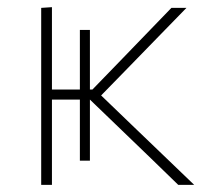

<svg xmlns="http://www.w3.org/2000/svg" viewBox="-20 -516 589 536"><path d="M477.5 0Q440 -36.5 401.8 -73.5Q363.5 -110.5 325.5 -147L231 -238H118V-266H238L316 -346.5Q351.5 -383 387.2 -420.2Q423 -457.5 458.5 -494H500.5Q459 -451.5 417.2 -408.5Q375.5 -365.5 334.5 -323.5L252.5 -239.5V-259L345.5 -169.5Q389 -128 433.5 -85Q478 -42 522 0ZM95 0Q95 -56.5 95 -108.5Q95 -160.5 95 -221V-271Q95 -311.5 95 -348.2Q95 -385 95 -420.8Q95 -456.5 95 -494L125 -496Q125 -440 125 -386Q125 -332 125 -271V-221Q125 -160.5 125 -108.5Q125 -56.5 125 0ZM203 -67.5Q203 -112 203 -152.5Q203 -193 203 -227.5V-272.5Q203 -307 203 -347.8Q203 -388.5 203 -432.5H231Q231 -388.5 231 -347.8Q231 -307 231 -272.5V-227.5Q231 -193 231 -152.5Q231 -112 231 -67.5Z"/></svg>

Font: Commissioner Thin
Style: Regular
Weight: 100
Designer: Kostas Bartsokas
Foundry: Kostas Bartsokas
Version: Version 1.001;gftools[0.9.23]